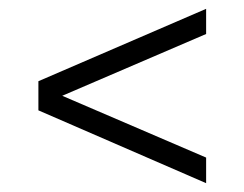

<svg xmlns="http://www.w3.org/2000/svg" viewBox="-20 -470 553 435"><path d="M447 -55 67 -220V-286L447 -450V-393L121 -253L447 -113Z"/></svg>

Font: Saira Semi Condensed Light
Style: Regular
Weight: 300
Width: 4
Designer: Hector Gatti with collaboration of the Omnibus-Type team
Foundry: Omnibus-Type
Version: Version 1.001; ttfautohint (v1.8)